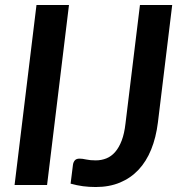

<svg xmlns="http://www.w3.org/2000/svg" viewBox="-20 -743 730 771"><path d="M38.5 0ZM169 0 257 -723H126.5L38.5 0ZM614 -250.5 671.5 -723H542L484 -247.5C481 -220.5 475.9 -197.6 468.8 -178.8C461.6 -159.9 452.8 -144.6 442.5 -132.8C432.2 -120.9 420.4 -112.3 407.2 -107C394.1 -101.7 379.8 -99 364.5 -99C349.2 -99 336.4 -100.2 326.2 -102.5C316.1 -104.8 307.2 -106 299.5 -106C290.8 -106 284.5 -103.7 280.5 -99C276.5 -94.3 274 -88.5 273 -81.5L263.5 -5.5C280.5 -0.8 297.1 2.6 313.2 4.8C329.4 6.9 346.5 8 364.5 8C400.8 8 433.3 2 462 -10C490.7 -22 515.4 -39.1 536.2 -61.2C557.1 -83.4 574 -110.5 587 -142.5C600 -174.5 609 -210.5 614 -250.5Z"/></svg>

Font: Lato
Style: Bold Italic
Weight: 700
Italic angle: -7°
Designer: Lukasz Dziedzic
Foundry: tyPoland Lukasz Dziedzic
Version: Version 2.007; 2014-02-27